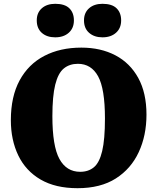

<svg xmlns="http://www.w3.org/2000/svg" viewBox="-20 -974 826 1008"><path d="M387 14Q271 14 193 -31.5Q115 -77 76 -158Q37 -239 37 -343Q37 -467 83 -552Q129 -637 212.5 -680.5Q296 -724 407 -724Q509 -724 586 -683.5Q663 -643 706 -564.5Q749 -486 749 -372Q749 -263 708.5 -175.5Q668 -88 588 -37Q508 14 387 14ZM401 -72Q444 -72 473 -96Q502 -120 516.5 -181Q531 -242 531 -352Q531 -508 495 -573.5Q459 -639 389 -639Q345 -639 315 -614.5Q285 -590 270 -529.5Q255 -469 255 -364Q255 -207 292 -139.5Q329 -72 401 -72ZM518 -778Q475 -778 448 -801.5Q421 -825 421 -867Q421 -907 447.5 -930.5Q474 -954 518 -954Q568 -954 592 -930.5Q616 -907 616 -867Q616 -826 589 -802Q562 -778 518 -778ZM270 -778Q226 -778 199.5 -801.5Q173 -825 173 -867Q173 -907 199.5 -930.5Q226 -954 270 -954Q320 -954 344 -930.5Q368 -907 368 -867Q368 -826 341 -802Q314 -778 270 -778Z"/></svg>

Font: Literata 36pt ExtraBold
Style: Regular
Weight: 800
Designer: Latin by Veronika Burian and Jose Scaglione. Greek by Irene Vlachou. Cyrillic by Vera Evstafieva.
Foundry: TypeTogether
Version: Version 3.002